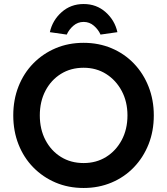

<svg xmlns="http://www.w3.org/2000/svg" viewBox="-20 -925 831 955"><path d="M396 10Q320 10 256.5 -17Q193 -44 145.5 -92.5Q98 -141 72 -207Q46 -273 46 -351Q46 -429 72 -495Q98 -561 145.5 -609.5Q193 -658 256.5 -685Q320 -712 396 -712Q471 -712 535 -685Q599 -658 646 -609Q693 -560 719 -494Q745 -428 745 -351Q745 -273 719 -207.5Q693 -142 646 -93Q599 -44 535 -17Q471 10 396 10ZM396 -114Q459 -114 508 -144.5Q557 -175 585.5 -228.5Q614 -282 614 -351Q614 -419 585.5 -472.5Q557 -526 508 -557Q459 -588 396 -588Q332 -588 283 -557.5Q234 -527 206 -473.5Q178 -420 178 -351Q178 -282 206 -228.5Q234 -175 283 -144.5Q332 -114 396 -114ZM312 -753 228 -765Q241 -824 286.5 -864.5Q332 -905 396 -905Q460 -905 505.5 -864.5Q551 -824 564 -765L480 -753Q469 -778 447 -797Q425 -816 396 -816Q367 -816 345 -797Q323 -778 312 -753Z"/></svg>

Font: Readex Pro Medium
Style: Regular
Weight: 500
Designer: Bonnie Shaver-Troup, Thomas Jockin
Foundry: Lexend
Version: Version 1.204; ttfautohint (v1.8.4.7-5d5b)